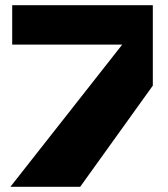

<svg xmlns="http://www.w3.org/2000/svg" viewBox="-20 -720 649 740"><path d="M569 -390 289 0H20L451 -548H27V-700H569Z"/></svg>

Font: Fivo Sans Modern ExtBlk
Style: Regular
Weight: 950
Designer: Alexander Slobzheninov
Foundry: Alexander Slobzheninov
Version: 1.0